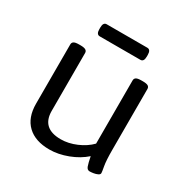

<svg xmlns="http://www.w3.org/2000/svg" viewBox="-157 -819 940 963"><g transform="rotate(30 312.5 -338.0)"><path d="M254 6Q172 6 127 -37Q82 -80 82 -160V-503Q82 -514 90.5 -519.5Q99 -525 121 -525H129Q150 -525 159 -519.5Q168 -514 168 -503V-168Q168 -67 278 -67Q322 -67 367.5 -86.5Q413 -106 443 -137V-503Q443 -514 451.5 -519.5Q460 -525 482 -525H490Q512 -525 520.5 -519.5Q529 -514 529 -503V-151Q529 -89 534.5 -59Q540 -29 540 -22Q540 -14 529.5 -9Q519 -4 506 -2Q493 0 484 0Q470 0 464 -16.5Q458 -33 451 -69Q413 -35 359 -14.5Q305 6 254 6ZM190 -612Q170 -612 170 -642V-652Q170 -682 190 -682H425Q445 -682 445 -652V-642Q445 -612 425 -612Z"/></g></svg>

Font: Asap Semi Expanded
Style: Regular
Weight: 400
Width: 6
Designer: Pablo Cosgaya
Foundry: Omnibus-Type
Version: Version 3.001; ttfautohint (v1.8.4.7-5d5b)